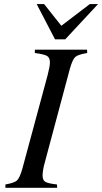

<svg xmlns="http://www.w3.org/2000/svg" viewBox="-20 -900 490 920"><path d="M5.9 0V-16.1Q48.3 -23.4 61.3 -35.2Q74.2 -46.9 86.9 -90.8L208 -539.1Q219.2 -582 219.2 -601.1Q219.2 -623.5 205.6 -631.8Q191.9 -640.1 147 -646V-662.1H397L397.9 -646Q353.5 -638.7 340.6 -627Q327.6 -615.2 314.9 -570.8L194.8 -122.1Q184.1 -83.5 184.1 -59.1Q184.1 -37.1 196.5 -29.1Q209 -21 252.9 -16.1L253.9 0ZM449.7 -880.4 292.5 -711.4H243.7L155.8 -880.4H191.4L273.9 -776.4L410.2 -880.4Z"/></svg>

Font: Accordance
Style: Italic
Weight: 400
Italic angle: -11°
Version: Version 1.2 (build January 31, 2020) Miklal Software Solutio